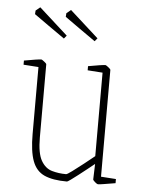

<svg xmlns="http://www.w3.org/2000/svg" viewBox="-50 -690 552 740"><g transform="rotate(5 226.5 -320.0)"><path d="M237 10Q182 10 149.5 -4.5Q117 -19 103 -56.5Q89 -94 89 -161V-420L31 -424V-440Q58 -445 75 -447.5Q92 -450 98 -450Q100 -450 109 -443Q118 -436 118 -433V-150Q118 -89 134 -61Q150 -33 176 -25.5Q202 -18 231 -18Q235 -18 254 -32Q273 -46 296.5 -64.5Q320 -83 337 -97V-420L279 -424V-440Q306 -445 323 -447.5Q340 -450 346 -450Q348 -450 357 -443Q366 -436 366 -433V-20L424 -16V0Q393 5 378.5 7.5Q364 10 357 10Q353 10 345 3Q337 -4 337 -7L339 -67Q328 -58 311.5 -45Q295 -32 279 -19.5Q263 -7 251 1.5Q239 10 237 10ZM177 -538Q146 -560 115 -581.5Q84 -603 58 -622L59 -636L76 -650L187 -550ZM296 -538Q265 -560 234 -581.5Q203 -603 177 -622L178 -636L195 -650L306 -550Z"/></g></svg>

Font: Grenze Gotisch Thin
Style: Regular
Weight: 100
Designer: Renata Polastri
Foundry: Omnibus-Type
Version: Version 1.001